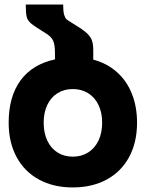

<svg xmlns="http://www.w3.org/2000/svg" viewBox="-20 -809 640 842"><path d="M18 -271Q18 -385 69.8 -456Q121.5 -527 221 -548.5V-578.5Q221 -613 212.8 -630.8Q204.5 -648.5 181.5 -662.5Q133.5 -692 117.8 -704.8Q102 -717.5 97.5 -733.5Q93 -749.5 93 -789H257Q257 -759 261.2 -744.5Q265.5 -730 271.5 -724.8Q277.5 -719.5 294 -709.5Q336 -684.5 355.2 -668.5Q374.5 -652.5 381.8 -635.2Q389 -618 389 -589V-547.5Q449 -531.5 492.2 -493.2Q535.5 -455 558.2 -398.2Q581 -341.5 581 -271Q581 -185 546.5 -120.8Q512 -56.5 448.2 -21.8Q384.5 13 299 13Q214 13 150.5 -21.8Q87 -56.5 52.5 -120.8Q18 -185 18 -271ZM428 -271Q428 -315 412 -348.5Q396 -382 366.8 -400.2Q337.5 -418.5 299 -418.5Q261 -418.5 232 -400.2Q203 -382 187.2 -348.5Q171.5 -315 171.5 -271Q171.5 -226.5 187.2 -192.8Q203 -159 232 -140.5Q261 -122 299 -122Q337.5 -122 366.8 -140.5Q396 -159 412 -192.8Q428 -226.5 428 -271Z"/></svg>

Font: JuliaMono Black
Style: Regular
Weight: 900
Monospace: yes
Designer: cormullion
Foundry: corm
Version: Version 0.054; ttfautohint (v1.8.4)